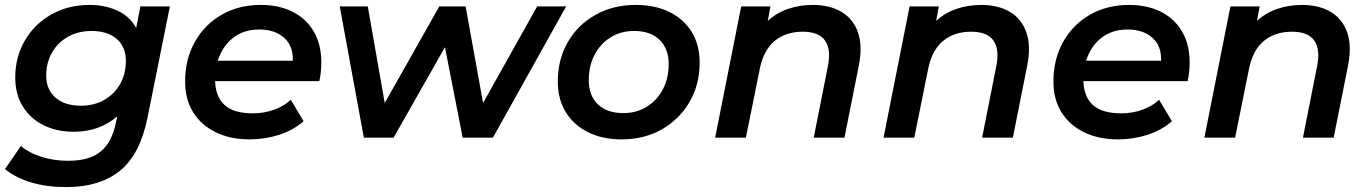

<svg xmlns="http://www.w3.org/2000/svg" viewBox="-25 -560 5575 781"><path d="M245 201Q88 201 -5 128L60 34Q91 61 142 77.5Q193 94 253 94Q340 94 385.5 55.5Q431 17 446 -60L452 -87Q418 -57 373.5 -40.5Q329 -24 276 -24Q206 -24 152.5 -50.5Q99 -77 68 -126.5Q37 -176 37 -245Q37 -328 76 -395Q115 -462 183.5 -501Q252 -540 340 -540Q400 -540 451 -517.5Q502 -495 529 -446L546 -534H666L575 -81Q545 68 463 134.5Q381 201 245 201ZM304 -130Q358 -130 399 -153.5Q440 -177 463.5 -218Q487 -259 487 -312Q487 -369 450 -401.5Q413 -434 347 -434Q293 -434 251.5 -410.5Q210 -387 186.5 -346Q163 -305 163 -252Q163 -196 200.5 -163Q238 -130 304 -130Z M991 7Q911 7 851.5 -22.5Q792 -52 760 -104.5Q728 -157 728 -228Q728 -319 767.5 -389.5Q807 -460 876.5 -500Q946 -540 1036 -540Q1110 -540 1165.5 -512Q1221 -484 1251.5 -431.5Q1282 -379 1282 -306Q1282 -286 1280 -267Q1278 -248 1274 -230H850Q852 -166 889 -132.5Q926 -99 1004 -99Q1049 -99 1089.5 -113.5Q1130 -128 1158 -154L1210 -67Q1168 -30 1110 -11.5Q1052 7 991 7ZM861 -313H1166Q1168 -374 1130 -407Q1092 -440 1030 -440Q966 -440 922.5 -405.5Q879 -371 861 -313Z M1455 0 1357 -534H1471L1540 -141L1762 -534H1869L1940 -141L2160 -534H2278L1980 0H1857L1785 -368L1576 0Z M2503 7Q2425 7 2366.5 -22.5Q2308 -52 2276 -104.5Q2244 -157 2244 -228Q2244 -318 2284.5 -388.5Q2325 -459 2397 -499.5Q2469 -540 2561 -540Q2640 -540 2698.5 -511Q2757 -482 2789 -429.5Q2821 -377 2821 -306Q2821 -216 2780 -145.5Q2739 -75 2667.5 -34Q2596 7 2503 7ZM2511 -100Q2564 -100 2605.5 -125.5Q2647 -151 2671 -196Q2695 -241 2695 -300Q2695 -362 2658 -398Q2621 -434 2554 -434Q2501 -434 2459.5 -408.5Q2418 -383 2394 -338Q2370 -293 2370 -234Q2370 -171 2407 -135.5Q2444 -100 2511 -100Z M3281 -540Q3350 -540 3397.5 -512Q3445 -484 3464.5 -429.5Q3484 -375 3469 -296L3410 0H3285L3343 -293Q3356 -359 3331 -395Q3306 -431 3240 -431Q3171 -431 3125.5 -393Q3080 -355 3065 -277L3009 0H2884L2990 -534H3109L3098 -475Q3134 -508 3181 -524Q3228 -540 3281 -540Z M3966 -540Q4035 -540 4082.5 -512Q4130 -484 4149.5 -429.5Q4169 -375 4154 -296L4095 0H3970L4028 -293Q4041 -359 4016 -395Q3991 -431 3925 -431Q3856 -431 3810.5 -393Q3765 -355 3750 -277L3694 0H3569L3675 -534H3794L3783 -475Q3819 -508 3866 -524Q3913 -540 3966 -540Z M4523 7Q4443 7 4383.5 -22.5Q4324 -52 4292 -104.5Q4260 -157 4260 -228Q4260 -319 4299.5 -389.5Q4339 -460 4408.5 -500Q4478 -540 4568 -540Q4642 -540 4697.5 -512Q4753 -484 4783.5 -431.5Q4814 -379 4814 -306Q4814 -286 4812 -267Q4810 -248 4806 -230H4382Q4384 -166 4421 -132.5Q4458 -99 4536 -99Q4581 -99 4621.5 -113.5Q4662 -128 4690 -154L4742 -67Q4700 -30 4642 -11.5Q4584 7 4523 7ZM4393 -313H4698Q4700 -374 4662 -407Q4624 -440 4562 -440Q4498 -440 4454.5 -405.5Q4411 -371 4393 -313Z M5271 -540Q5340 -540 5387.5 -512Q5435 -484 5454.5 -429.5Q5474 -375 5459 -296L5400 0H5275L5333 -293Q5346 -359 5321 -395Q5296 -431 5230 -431Q5161 -431 5115.5 -393Q5070 -355 5055 -277L4999 0H4874L4980 -534H5099L5088 -475Q5124 -508 5171 -524Q5218 -540 5271 -540Z"/></svg>

Font: Montserrat SemiBold
Style: Italic
Weight: 600
Italic angle: -11.3°
Designer: Julieta Ulanovsky
Foundry: Julieta Ulanovsky
Version: Version 9.000; ttfautohint (v1.8.4.7-5d5b)